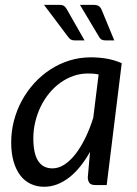

<svg xmlns="http://www.w3.org/2000/svg" viewBox="-20 -744 551 772"><path d="M25 0ZM409 0H363Q345.5 0 339.2 -9Q333 -18 333 -31L342 -133.5Q324 -101.5 303.2 -75.5Q282.5 -49.5 259.2 -31.2Q236 -13 210.5 -3Q185 7 157.5 7Q127.5 7 103 -4.8Q78.5 -16.5 61.2 -39.2Q44 -62 34.5 -95.2Q25 -128.5 25 -171.5Q25 -216.5 36.2 -259.2Q47.5 -302 68.2 -340Q89 -378 118 -409.8Q147 -441.5 182.8 -464.8Q218.5 -488 259.5 -500.8Q300.5 -513.5 345.5 -513.5Q378 -513.5 408.8 -508.2Q439.5 -503 469.5 -490ZM191 -67Q215.5 -67 239 -82.2Q262.5 -97.5 283.5 -124.5Q304.5 -151.5 322.8 -188.8Q341 -226 355 -270.5L376.5 -444.5Q365.5 -447 354.8 -447.8Q344 -448.5 333.5 -448.5Q303.5 -448.5 275.5 -438.8Q247.5 -429 223 -411.5Q198.5 -394 178.5 -369.8Q158.5 -345.5 144.2 -316.5Q130 -287.5 122 -254.8Q114 -222 114 -187.5Q114 -67 191 -67ZM355.5 -724.5Q370.5 -724.5 377.8 -719.2Q385 -714 389.5 -702.5L439.5 -581.5H405Q395.5 -581.5 389.2 -584.5Q383 -587.5 378.5 -595.5L301.5 -724.5ZM217 -724.5Q232.5 -724.5 239 -719Q245.5 -713.5 251 -702.5L320 -581.5H281Q271 -581.5 265.2 -584.8Q259.5 -588 254 -595.5L157 -724.5Z"/></svg>

Font: Lato
Style: Italic
Weight: 400
Italic angle: -7°
Designer: Lukasz Dziedzic
Foundry: tyPoland Lukasz Dziedzic
Version: Version 2.007; 2014-02-27